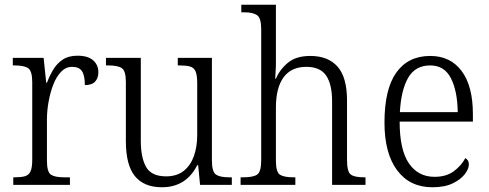

<svg xmlns="http://www.w3.org/2000/svg" viewBox="-20 -780 2063 810"><path d="M36 0V-32H44Q69 -32 85 -36.5Q101 -41 108.5 -56.5Q116 -72 116 -106V-433Q116 -481 98.5 -492.5Q81 -504 41 -504H34V-536H164L175 -431H178Q189 -460 204.5 -486Q220 -512 244.5 -528.5Q269 -545 307 -545Q351 -545 373 -525.5Q395 -506 395 -475Q395 -451 381.5 -436Q368 -421 338 -421Q338 -461 326 -479.5Q314 -498 284 -498Q258 -498 238 -477.5Q218 -457 205 -423.5Q192 -390 185 -351Q178 -312 178 -275V-103Q178 -54 195 -43Q212 -32 250 -32H275V0Z M663 10Q588 10 549.5 -36.5Q511 -83 511 -185V-434Q511 -481 494 -492.5Q477 -504 437 -504H427V-536H574V-186Q574 -115 596.5 -75.5Q619 -36 681 -36Q726 -36 755 -59Q784 -82 798 -121.5Q812 -161 812 -210V-428Q812 -463 805 -479Q798 -495 781.5 -499.5Q765 -504 738 -504H730V-536H874V-103Q874 -55 891 -43.5Q908 -32 946 -32H958V0H824L816 -83H812Q765 10 663 10Z M995 0V-32H1007Q1048 -32 1065 -43.5Q1082 -55 1082 -105V-656Q1082 -704 1064.5 -716Q1047 -728 1012 -728H998V-760H1144V-514Q1144 -495 1142.5 -474.5Q1141 -454 1141 -448H1144Q1161 -488 1195.5 -516Q1230 -544 1289 -544Q1364 -544 1404 -499Q1444 -454 1444 -356V-105Q1444 -56 1459.5 -44Q1475 -32 1515 -32H1522V0H1381V-353Q1381 -424 1356 -461Q1331 -498 1272 -498Q1209 -498 1176.5 -454Q1144 -410 1144 -326V-102Q1144 -54 1161 -43Q1178 -32 1218 -32H1226V0Z M1804 10Q1709 10 1655.5 -61.5Q1602 -133 1602 -263Q1602 -404 1652 -474Q1702 -544 1795 -544Q1880 -544 1927.5 -480.5Q1975 -417 1975 -299V-267H1666Q1666 -148 1705 -91Q1744 -34 1813 -34Q1863 -34 1895 -58Q1927 -82 1943 -113Q1949 -110 1953.5 -103.5Q1958 -97 1958 -86Q1958 -68 1941 -45.5Q1924 -23 1890 -6.5Q1856 10 1804 10ZM1911 -307Q1910 -395 1882.5 -449.5Q1855 -504 1795 -504Q1732 -504 1702 -452Q1672 -400 1667 -307Z"/></svg>

Font: Noto Serif Hebrew SemiCondensed Light
Style: Regular
Weight: 300
Width: 4
Designer: Monotype Design Team
Foundry: Monotype Imaging Inc.
Version: Version 2.004; ttfautohint (v1.8.4.7-5d5b)